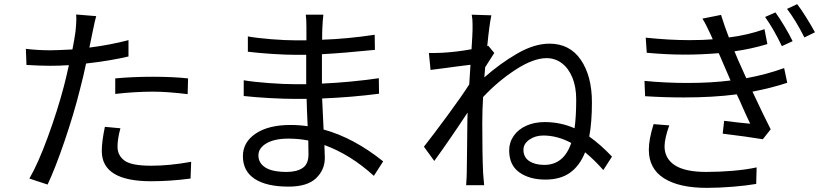

<svg xmlns="http://www.w3.org/2000/svg" viewBox="-20 -862 4010 928"><path d="M396 -555Q383 -492 365 -424Q337 -312 292 -180Q247 -48 210 30L122 1Q164 -71 211 -199.5Q258 -328 288 -442Q297 -475 313 -547Q265 -544 223 -544Q178 -544 108 -548L105 -626Q160 -619 224 -619Q254 -619 330 -623Q339 -667 345 -710Q349 -750 349 -772Q349 -786 348 -792L445 -784Q439 -765 427 -705L412 -632Q514 -645 601 -668V-589Q512 -568 396 -555ZM718 -491Q818 -491 889 -483L887 -407Q787 -419 720 -419Q633 -419 537 -408V-483Q620 -491 718 -491ZM548 -153Q548 -111 581.5 -86Q615 -61 711 -61Q800 -61 904 -80L901 1Q803 14 710 14Q472 14 472 -132Q472 -179 487 -249L562 -242Q548 -191 548 -153Z M1548 -161 1550 -99Q1550 -41 1507.5 -0.5Q1465 40 1375 40Q1268 40 1211 2.5Q1154 -35 1154 -107Q1154 -175 1216 -216.5Q1278 -258 1384 -258Q1426 -258 1467 -252Q1463 -337 1462 -384H1407Q1355 -384 1283 -388Q1211 -392 1158 -398V-474Q1205 -466 1279.5 -460.5Q1354 -455 1407 -455H1460V-597H1411Q1362 -597 1294 -601.5Q1226 -606 1178 -612V-686Q1222 -678 1290.5 -672.5Q1359 -667 1410 -667H1461V-732Q1461 -770 1458 -791H1543Q1540 -770 1538 -725Q1537 -713 1537 -670Q1659 -674 1791 -694L1792 -621Q1644 -606 1536 -600V-458Q1672 -464 1811 -484L1812 -409Q1681 -392 1537 -386L1544 -236Q1690 -196 1832 -82L1787 -12Q1674 -115 1548 -161ZM1470 -183Q1423 -192 1374 -192Q1306 -192 1267.5 -169Q1229 -146 1229 -111Q1229 -74 1262.5 -52.5Q1296 -31 1366 -31Q1414 -31 1442.5 -50Q1471 -69 1471 -116Z M2325 -537 2321 -488Q2398 -556 2480.5 -603.5Q2563 -651 2636 -651Q2734 -651 2787.5 -572.5Q2841 -494 2841 -367Q2841 -271 2828 -202Q2882 -164 2938 -105L2896 -40Q2854 -88 2808 -126Q2782 -61 2735.5 -27.5Q2689 6 2616 6Q2539 6 2490 -29Q2441 -64 2441 -135Q2441 -174 2463 -205.5Q2485 -237 2524 -254.5Q2563 -272 2613 -272Q2689 -272 2757 -242Q2765 -298 2765 -381Q2765 -442 2746.5 -487Q2728 -532 2695.5 -556.5Q2663 -581 2622 -581Q2558 -581 2472.5 -525.5Q2387 -470 2315 -393Q2311 -333 2311 -266Q2311 -116 2315 -27L2320 33H2233Q2236 -9 2236 -26Q2236 -77 2237 -100Q2237 -124 2239 -280L2240 -318Q2153 -186 2079 -84L2029 -153Q2074 -210 2143.5 -304.5Q2213 -399 2248 -454L2254 -549Q2219 -545 2186.5 -540.5Q2154 -536 2131 -533L2061 -524L2053 -606Q2073 -605 2118 -607Q2187 -611 2259 -624Q2264 -701 2264 -717Q2264 -722 2264 -746Q2264 -770 2260 -791L2355 -788Q2345 -742 2335 -639L2340 -641L2369 -606ZM2741 -171Q2674 -207 2606 -207Q2567 -207 2538.5 -187Q2510 -167 2510 -138Q2510 -102 2538 -83.5Q2566 -65 2611 -65Q2705 -65 2741 -171Z M3919 -706 3868 -681Q3826 -764 3784 -819L3833 -842Q3851 -819 3876 -779Q3901 -739 3919 -706ZM3811 -663 3759 -639Q3721 -719 3678 -780L3728 -802Q3747 -776 3771 -736Q3795 -696 3811 -663ZM3617 -419Q3676 -293 3705 -237L3667 -189Q3588 -202 3473 -216L3480 -278Q3550 -269 3606 -264Q3586 -305 3555 -376L3541 -406Q3427 -391 3285 -391Q3191 -391 3098 -397L3095 -471Q3198 -461 3304 -461Q3417 -461 3511 -473L3454 -605Q3368 -598 3293 -598Q3201 -598 3106 -607L3101 -680Q3214 -668 3313 -668Q3378 -668 3425 -672Q3421 -682 3417.5 -689Q3414 -696 3412 -701Q3392 -745 3375 -772L3465 -790Q3482 -735 3503 -681Q3593 -692 3675 -721L3689 -649Q3614 -626 3530 -614L3547 -573L3587 -484Q3685 -502 3770 -533L3785 -462Q3714 -438 3617 -419ZM3192 -155Q3192 -96 3241.5 -63.5Q3291 -31 3394 -31Q3457 -31 3522 -36.5Q3587 -42 3637 -53L3635 27Q3589 35 3522.5 40.5Q3456 46 3396 46Q3262 46 3189 -0.5Q3116 -47 3116 -138Q3116 -189 3139 -262L3215 -256Q3205 -230 3198.5 -202Q3192 -174 3192 -155Z"/></svg>

Font: Noto Sans SC
Style: Regular
Weight: 400
Designer: Ryoko NISHIZUKA ____ (kana & ideographs); Paul D. Hunt (Latin, Greek & Cyrillic); Wenlong ZHANG ___ (bopomofo); Sandoll 
Foundry: Adobe Systems Incorporated
Version: Version 1.004